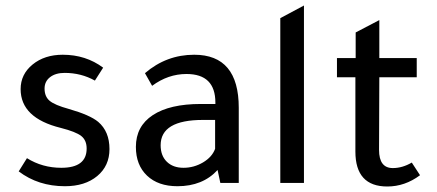

<svg xmlns="http://www.w3.org/2000/svg" viewBox="-20 -665 1589 698"><path d="M325 -372Q275 -400 215 -400Q182 -400 162 -384.5Q142 -369 142 -343Q142 -314 160.5 -298.5Q179 -283 230 -269Q307 -247 337 -222Q378 -187 378 -123Q378 -62 333.5 -25Q289 12 216 12Q119 12 48 -42L78 -90Q134 -55 203 -55Q295 -55 295 -125Q295 -155 275.5 -170.5Q256 -186 201 -200Q55 -236 55 -341Q55 -395 98.5 -430.5Q142 -466 208 -466Q292 -466 355 -419Z M848 0H781L771 -47Q717 12 625 12Q555 12 514.5 -26.5Q474 -65 474 -131Q474 -206 535.5 -246.5Q597 -287 710 -287H763V-292Q763 -396 658 -396Q591 -396 533 -353L507 -399Q585 -466 686 -466Q848 -466 848 -273ZM762 -229H718Q564 -229 564 -137Q564 -99 586.5 -77Q609 -55 647 -55Q685 -55 718 -74.5Q751 -94 762 -124Z M1085 -645V0H999V-599Z M1359 -384 1358 -120Q1358 -54 1408 -54Q1443 -54 1477 -74L1507 -28Q1452 13 1388 13Q1272 13 1272 -114V-384H1205V-454H1273V-547L1359 -592V-454H1495V-384Z"/></svg>

Font: TajawalTap Med
Style: Regular
Weight: 500
Designer: Boutros Fonts
Foundry: Created by Boutros International 2017
Version: Version 2.700